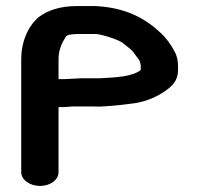

<svg xmlns="http://www.w3.org/2000/svg" viewBox="-20 -633 657 633"><path d="M197 -512V-513C200 -515 206 -519 212 -519C219 -520 230 -521 238 -521H291C301 -521 310 -519 318 -517C341 -511 370 -502 385 -491C396 -482 410 -472 419 -462L429 -448C433 -442 442 -434 442 -426C443 -424 443 -421 444 -418V-402C415 -380 364 -378 311 -375H259C250 -375 241 -375 233 -374C218 -374 203 -372 190 -372H173V-438C173 -468 184 -492 197 -512ZM112 -20C146 -20 173 -40 173 -66V-280H190C199 -280 207 -281 216 -282H287C298 -282 308 -281 317 -282L347 -284C369 -286 390 -288 411 -291C449 -295 478 -306 504 -320C537 -340 567 -359 567 -402V-413C567 -432 564 -448 556 -462C544 -486 528 -508 508 -526C460 -571 396 -608 295 -613H233C177 -613 135 -598 107 -576C73 -547 50 -496 50 -438V-66C50 -40 78 -20 112 -20Z"/></svg>

Font: Blanket
Style: Sik
Weight: 700
Foundry: Cannot Into Space Fonts
Version: Version 0.9